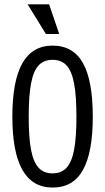

<svg xmlns="http://www.w3.org/2000/svg" viewBox="-20 -842 478 872"><path d="M36.1 -311.5Q36.1 -474.6 81.5 -554.7Q127 -634.8 218.8 -634.8Q312.5 -634.8 356.9 -555.2Q401.4 -475.6 401.4 -311.5Q401.4 -150.4 356.9 -70.3Q312.5 9.8 218.8 9.8Q127 9.8 81.5 -70.8Q36.1 -151.4 36.1 -311.5ZM327.1 -311.5Q327.1 -407.2 316.4 -463.4Q305.7 -519.5 282.2 -544.9Q258.8 -570.3 218.8 -570.3Q178.7 -570.3 155.3 -544.9Q131.8 -519.5 121.1 -463.4Q110.4 -407.2 110.4 -311.5Q110.4 -216.8 121.1 -161.1Q131.8 -105.5 155.3 -80.1Q178.7 -54.7 218.8 -54.7Q258.8 -54.7 282.2 -80.1Q305.7 -105.5 316.4 -161.1Q327.1 -216.8 327.1 -311.5ZM188.5 -687.5 105.5 -822.3H203.1L249 -687.5Z"/></svg>

Font: Sudo Var
Style: Regular
Weight: 400
Monospace: yes
Designer: Jens Kutilek
Foundry: Jens Kutilek
Version: Version 0.065;FEAKit 1.0